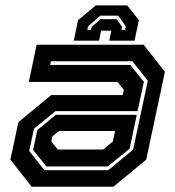

<svg xmlns="http://www.w3.org/2000/svg" viewBox="-20 -710 666 730"><path d="M100.5 0 19.5 -103 50 -245.5 174.5 -348.5H446.5L451 -368L427 -398.5H89.5L119.5 -540H526L607 -437L536 -103L411 0ZM156.5 -77 106 -140 122 -215.5 192 -273.5H500L473 -145L389.5 -77ZM148.5 -63H391.5L486 -141L542 -403L483.5 -477H173.5L170.5 -463H475.5L527 -399L503 -287.5H191L109 -220.5L91 -136ZM199.5 -141.5H372L409 -172L417.5 -212H204.5L179 -191L175 -172ZM463.5 -689.5 508 -633.5 491.5 -555.5H395.5L403.5 -593.5H364.5L356.5 -555.5H260.5L277 -633.5L344.5 -689.5ZM429.5 -650.5H361.5L314.5 -609.5L312 -596.5H326L328.5 -607.5L361.5 -637H423.5L444.5 -607.5L442 -596.5H456L458.5 -609.5Z"/></svg>

Font: Tourney Thin
Style: Bold Italic
Weight: 700
Italic angle: -12°
Version: Version 1.015